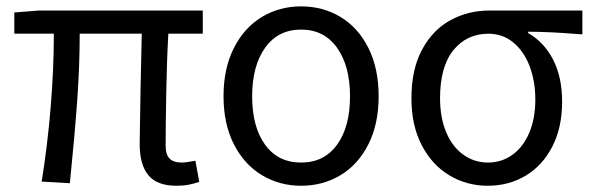

<svg xmlns="http://www.w3.org/2000/svg" viewBox="-20 -576 1880 609"><path d="M423 -119.8 425.8 -292.4 429.6 -469.2H232.8Q232.8 -366.6 224.9 -257.1Q217 -147.6 201.6 5.2L112.2 0Q130.8 -115.4 140.8 -236.9Q150.8 -358.4 150.8 -469.2H25.4V-536.4L102.6 -542.6H623.2V-469.2H514Q509.2 -387.2 507.3 -280.8Q505.4 -174.4 505.4 -113.8Q505.4 -85.6 517.9 -73Q530.4 -60.4 556.4 -60.4Q569.6 -60.4 599.8 -66.2L612 0.8Q596.4 6.4 578.7 9.8Q561 13.2 539.6 13.2Q478.4 13.2 450.7 -20.1Q423 -53.4 423 -119.8Z M689 -270.6Q689 -359.2 721.9 -423.9Q754.8 -488.6 810.7 -522.2Q866.6 -555.8 935 -555.8Q1004.2 -555.8 1060.1 -522.2Q1116 -488.6 1148.5 -423.9Q1181 -359.2 1181 -270.6Q1181 -182.8 1148.5 -118.4Q1116 -54 1060.1 -20.4Q1004.2 13.2 935 13.2Q866.6 13.2 810.7 -20.4Q754.8 -54 721.9 -118.4Q689 -182.8 689 -270.6ZM1090.2 -270.6Q1090.2 -366.8 1049.1 -424.5Q1008 -482.2 935 -482.2Q862 -482.2 820.9 -424.5Q779.8 -366.8 779.8 -270.6Q779.8 -173.4 820.9 -116.9Q862 -60.4 935 -60.4Q1008 -60.4 1049.1 -116.9Q1090.2 -173.4 1090.2 -270.6Z M1285 -264.4Q1285 -356 1318.8 -418.7Q1352.6 -481.4 1408.9 -512Q1465.2 -542.6 1532 -542.6H1827.2V-467L1808.2 -468.2Q1728.2 -475 1655.2 -475.4V-471.2Q1706.6 -441.6 1734.8 -386Q1763 -330.4 1763 -253.8Q1763 -171.4 1731.9 -111.1Q1700.8 -50.8 1647.3 -18.8Q1593.8 13.2 1527.2 13.2Q1460.8 13.2 1405.7 -19.6Q1350.6 -52.4 1317.8 -115.2Q1285 -178 1285 -264.4ZM1678 -260.8Q1678 -317.6 1660.2 -365.1Q1642.4 -412.6 1608.7 -440.8Q1575 -469 1529.2 -469Q1460.4 -469 1418.1 -416.8Q1375.8 -364.6 1375.8 -264.4Q1375.8 -203 1395.2 -156.7Q1414.6 -110.4 1449.5 -85.4Q1484.4 -60.4 1527.6 -60.4Q1571 -60.4 1605.1 -84.8Q1639.2 -109.2 1658.6 -154.6Q1678 -200 1678 -260.8Z"/></svg>

Font: 寒蝉端黑体 Light
Style: Regular
Weight: 300
Designer: ChillDuanSans {Warren2060}; 
Source Han Sans {Ryoko NISHIZUKA 西塚涼子 (kana, bopomofo & ideographs); Paul D. Hunt (Latin, G
Foundry: ChillType&Adobe
Version: Version 1.300;Glyphs 3.3 (3306)